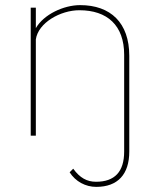

<svg xmlns="http://www.w3.org/2000/svg" viewBox="-20 -530 625 750"><path d="M252 143C275 179 314 200 356 200C440 200 485 151 485 62V-312C485 -441 412 -510 293 -510C229 -510 151 -474 120 -420V-500H100V0H120V-376C129 -441 216 -490 290 -490C399 -490 465 -431 465 -316V62C465 141 428 180 355 180C320 180 292 165 266 129Z"/></svg>

Font: Perun Thin
Style: Regular
Weight: 100
Foundry: Copyright (c) Stefan Peev, Context Ltd, 2016
Version: Version 1.089